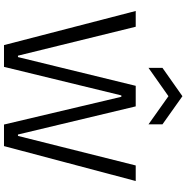

<svg xmlns="http://www.w3.org/2000/svg" viewBox="-6 -928 934 962"><g transform="rotate(90 461.0 -447.0)"><path d="M206 0 35 -660H114L259 -70H266L410 -660H513L654 -70H661L809 -660H887L712 0H604L465 -588H458L315 0ZM320 -724V-794L462 -894L603 -794V-724L462 -824Z"/></g></svg>

Font: Bricolage Grotesque 24pt Light
Style: Regular
Weight: 300
Designer: Mathieu Triay
Foundry: Atelier Triay
Version: Version 1.001;gftools[0.9.33.dev8+g029e19f]